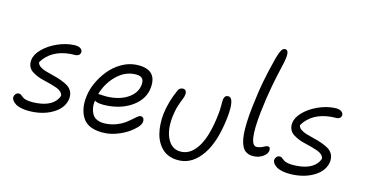

<svg xmlns="http://www.w3.org/2000/svg" viewBox="-82 -1024 2535 1334"><g transform="rotate(10 1185.0 -357.0)"><path d="M187 -67.9Q142.1 -67.9 108.4 -76.4Q74.7 -85 58.1 -97.7Q41.5 -110.4 34.4 -123.5Q27.3 -136.7 29.8 -147.9Q32.2 -160.2 41.3 -168.5Q50.3 -176.8 62 -176.8Q71.3 -176.8 77.6 -172.1Q84 -167.5 90.1 -161.1Q96.2 -154.8 106.2 -148.4Q116.2 -142.1 139.2 -137.5Q162.1 -132.8 195.8 -132.8Q318.4 -132.8 355 -210.9Q354.5 -227.5 342.5 -240.7Q330.6 -253.9 311.5 -262.5Q292.5 -271 268.6 -280Q244.6 -289.1 220 -296.6Q195.3 -304.2 172.9 -315.9Q150.4 -327.6 134 -340.8Q117.7 -354 110.1 -375Q102.5 -396 107.9 -421.9Q115.7 -461.9 158.7 -498.3Q201.7 -534.7 262.2 -555.7Q322.8 -576.7 379.9 -575.2Q412.6 -574.7 428 -562.3Q443.4 -549.8 440.9 -533.2Q438.5 -521.5 429 -514.6Q419.4 -507.8 404.8 -507.8Q403.3 -507.8 391.4 -508.8Q379.4 -509.8 368.2 -509.8Q231.9 -509.8 164.1 -416Q164.6 -398.9 180.4 -385.3Q196.3 -371.6 220.2 -362.1Q244.1 -352.5 272.9 -343Q301.8 -333.5 329.1 -321.3Q356.4 -309.1 377.9 -294.2Q399.4 -279.3 409.7 -255.4Q419.9 -231.4 414.1 -201.2Q400.4 -139.2 335.9 -103.5Q271.5 -67.9 187 -67.9Z M707.5 -9.8Q649.4 -9.8 609.1 -26.9Q568.8 -43.9 549.3 -74.7Q529.8 -105.5 524.2 -147.7Q518.6 -189.9 529.8 -240.2Q539.6 -288.6 567.1 -337.2Q594.7 -385.7 633.3 -425.5Q671.9 -465.3 722.9 -490.2Q773.9 -515.1 825.7 -515.1Q903.8 -515.1 938 -480Q972.2 -444.8 959 -374Q943.4 -294.4 867.7 -247.3Q792 -200.2 689 -200.2Q616.2 -200.2 592.8 -220.2Q585.4 -190.4 588.6 -164.1Q591.8 -137.7 602.5 -117.9Q613.3 -98.1 637.7 -86.7Q662.1 -75.2 697.8 -75.2Q735.8 -75.2 769.8 -85Q803.7 -94.7 826.7 -108.4Q849.6 -122.1 867.9 -135.7Q886.2 -149.4 900.1 -159.2Q914.1 -168.9 922.9 -168.9Q936.5 -168.9 943.4 -158.7Q950.2 -148.4 946.8 -130.9Q943.4 -113.3 920.2 -92Q897 -70.8 864.3 -52.7Q831.5 -34.7 788.8 -22.2Q746.1 -9.8 707.5 -9.8ZM612.8 -269Q616.7 -269 640.1 -265.1Q663.6 -261.2 689 -261.2Q771 -261.2 826.2 -294.4Q881.3 -327.6 892.6 -382.8Q899.4 -416.5 884.3 -432.9Q869.1 -449.2 826.7 -449.2Q757.8 -449.2 697 -397.5Q636.2 -345.7 606.9 -269Z M1250.5 87.9Q1211.4 87.9 1180.2 75.9Q1148.9 64 1127.9 43Q1106.9 22 1093 -6.6Q1079.1 -35.2 1073.5 -68.8Q1067.9 -102.5 1069.1 -138.9Q1070.3 -175.3 1077.6 -212.9Q1096.7 -301.8 1144.5 -387.2Q1154.8 -408.2 1178.7 -408.2Q1193.8 -408.2 1200.2 -397.9Q1206.5 -387.7 1203.6 -370.1Q1200.7 -354 1189.9 -334Q1179.2 -314 1165.5 -281.2Q1151.9 -248.5 1142.6 -203.1Q1123 -103.5 1152.3 -38.8Q1181.6 25.9 1249.5 25.9Q1317.9 25.9 1370.8 -49.3Q1423.8 -124.5 1453.6 -275.9Q1460 -306.6 1462.2 -337.4Q1464.4 -368.2 1467.3 -382.8Q1473.6 -411.1 1496.6 -411.1Q1547.9 -411.1 1518.6 -262.2Q1483.4 -87.4 1411.4 0.2Q1339.4 87.9 1250.5 87.9Z M1753.9 -30.8Q1735.8 -30.8 1721.9 -33.9Q1708 -37.1 1694.3 -45.9Q1680.7 -54.7 1671.9 -69.6Q1663.1 -84.5 1657.5 -109.6Q1651.9 -134.8 1651.9 -168.7Q1651.9 -202.6 1657.5 -250.7Q1663.1 -298.8 1675.3 -358.9Q1699.2 -477.1 1722.4 -557.4Q1745.6 -637.7 1779.3 -732.9Q1794.4 -771.5 1805.4 -786.6Q1816.4 -801.8 1830.1 -801.8Q1861.3 -801.8 1849.1 -743.2Q1844.2 -717.3 1827.1 -666.7Q1810.1 -616.2 1785.9 -531.2Q1761.7 -446.3 1740.2 -338.9Q1692.9 -98.1 1755.9 -98.1Q1778.8 -98.1 1799.6 -107.2Q1820.3 -116.2 1828.1 -116.2Q1851.1 -116.2 1846.2 -86.9Q1841.8 -64.5 1814 -47.6Q1786.1 -30.8 1753.9 -30.8Z M2047.9 47.9Q2002.9 47.9 1969.2 39.3Q1935.5 30.8 1918.9 18.1Q1902.3 5.4 1895.3 -7.8Q1888.2 -21 1890.6 -32.2Q1893.1 -44.4 1902.1 -52.7Q1911.1 -61 1922.9 -61Q1932.1 -61 1938.5 -56.4Q1944.8 -51.8 1950.9 -45.4Q1957 -39.1 1967 -32.7Q1977.1 -26.4 2000 -21.7Q2022.9 -17.1 2056.6 -17.1Q2179.2 -17.1 2215.8 -95.2Q2215.3 -111.8 2203.4 -125Q2191.4 -138.2 2172.4 -146.7Q2153.3 -155.3 2129.4 -164.3Q2105.5 -173.3 2081.1 -180.9Q2056.6 -188.5 2034.4 -200.2Q2012.2 -211.9 1995.8 -225.1Q1979.5 -238.3 1971.9 -259.3Q1964.4 -280.3 1969.7 -306.2Q1977.5 -346.2 2020.3 -382.3Q2063 -418.5 2123.3 -439.5Q2183.6 -460.4 2240.7 -459Q2273.4 -458.5 2288.8 -446Q2304.2 -433.6 2301.8 -417Q2296.9 -392.1 2266.6 -392.1Q2265.1 -392.1 2253.2 -393.1Q2241.2 -394 2230 -394Q2092.8 -394 2024.9 -299.8Q2025.4 -282.7 2041.3 -269Q2057.1 -255.4 2081.1 -245.8Q2105 -236.3 2133.8 -226.8Q2162.6 -217.3 2189.9 -205.1Q2217.3 -192.9 2238.8 -178Q2260.3 -163.1 2270.5 -139.2Q2280.8 -115.2 2274.9 -85Q2261.2 -22.9 2196.8 12.5Q2132.3 47.9 2047.9 47.9Z"/></g></svg>

Font: Shantell Sans Bouncy
Style: Italic
Weight: 300
Italic angle: -11.31°
Designer: Stephen Nixon, Anya Danilova, Shantell Martin
Foundry: Arrow Type
Version: Version 1.006;[9816181b4]